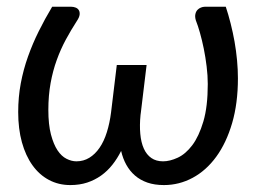

<svg xmlns="http://www.w3.org/2000/svg" viewBox="-20 -526 753 554"><path d="M200.5 -60.5Q221 -60.5 237.8 -70.8Q254.5 -81 267.2 -99.5Q280 -118 288.2 -144.2Q296.5 -170.5 300.5 -202L317 -338.5H403L386.5 -202L385.5 -194.5Q382.5 -164.5 384.8 -139.8Q387 -115 395 -97.2Q403 -79.5 416.8 -70Q430.5 -60.5 450.5 -60.5Q470 -60.5 492.8 -71Q515.5 -81.5 534.8 -107Q554 -132.5 566.8 -175.5Q579.5 -218.5 579.5 -283.5Q579.5 -308 576.2 -334.5Q573 -361 568 -385.5Q563 -410 557 -431.2Q551 -452.5 545 -467.5Q542 -478 543.8 -485.5Q545.5 -493 549.8 -497.5Q554 -502 559.8 -504.2Q565.5 -506.5 570.5 -506.5H631.5Q639 -484 645.5 -458.2Q652 -432.5 656.8 -405.8Q661.5 -379 664 -352Q666.5 -325 666.5 -300Q666.5 -228 649.8 -170.8Q633 -113.5 604 -73.8Q575 -34 536 -13Q497 8 453 8Q426 8 405.2 0.8Q384.5 -6.5 369.5 -19.5Q354.5 -32.5 344.5 -50.5Q334.5 -68.5 329.5 -90.5Q318.5 -68.5 304.2 -50.5Q290 -32.5 271.8 -19.5Q253.5 -6.5 231.5 0.8Q209.5 8 183 8Q149 8 121.2 -6.8Q93.5 -21.5 73.8 -49Q54 -76.5 43.2 -115.5Q32.5 -154.5 32.5 -202.5Q32.5 -246 40 -285.8Q47.5 -325.5 60.8 -362.8Q74 -400 91.8 -435.8Q109.5 -471.5 130.5 -506.5H186Q192 -506.5 198 -504.2Q204 -502 207.2 -497Q210.5 -492 209.8 -484Q209 -476 201.5 -465Q185 -439.5 170 -411.8Q155 -384 143.8 -353Q132.5 -322 126 -286.2Q119.5 -250.5 119.5 -209Q119.5 -166.5 127 -138Q134.5 -109.5 146 -92.2Q157.5 -75 172 -67.8Q186.5 -60.5 200.5 -60.5Z"/></svg>

Font: Lato
Style: Italic
Weight: 400
Italic angle: -7°
Designer: Lukasz Dziedzic
Foundry: tyPoland Lukasz Dziedzic
Version: Version 2.007; 2014-02-27